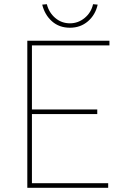

<svg xmlns="http://www.w3.org/2000/svg" viewBox="-20 -894 606 914"><path d="M110 0V-700H501V-678H132V-373H443V-351H132V-22H495V0ZM313 -762Q262 -762 227.5 -792.5Q193 -823 181 -872L203 -874Q213 -834 243 -808.5Q273 -783 313 -783Q352 -783 383 -808.5Q414 -834 423 -874L445 -872Q434 -823 398.5 -792.5Q363 -762 313 -762Z"/></svg>

Font: Lexend Thin
Style: Regular
Weight: 100
Designer: Bonnie Shaver-Troup, Thomas Jockin
Foundry: Lexend
Version: Version 1.007; ttfautohint (v1.8.3)